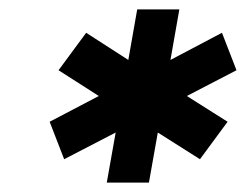

<svg xmlns="http://www.w3.org/2000/svg" viewBox="-20 -720 525 410"><path d="M273 -700 254 -592 164 -650 105 -570 191 -515 86 -460 117 -380 227 -437 208 -330H298L317 -437L407 -380L466 -460L379 -515L485 -570L454 -650L344 -592L363 -700Z"/></svg>

Font: Scada
Style: Bold Italic
Weight: 700
Designer: Jovanny Lemonad
Foundry: Jovanny Lemonad
Version: Version 3.005